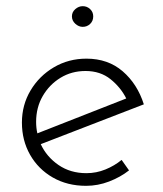

<svg xmlns="http://www.w3.org/2000/svg" viewBox="-20 -594 527 622"><path d="M259 8Q198 8 151 -19Q104 -46 77.5 -92.5Q51 -139 51 -197Q51 -254 79 -301Q107 -348 154.5 -376Q202 -404 260 -404Q330 -404 377.5 -363Q425 -322 446 -256L112 -127Q131 -86 169.5 -59.5Q208 -33 260 -33Q292 -33 321.5 -45Q351 -57 374 -76L398 -42Q370 -20 333.5 -6Q297 8 259 8ZM97 -199Q97 -180 101 -162L389 -275Q371 -311 338 -337.5Q305 -364 257 -364Q212 -364 176 -342Q140 -320 118.5 -283Q97 -246 97 -199ZM213 -541Q213 -555 224 -564.5Q235 -574 248 -574Q262 -574 272 -564.5Q282 -555 282 -541Q282 -526 272 -516.5Q262 -507 248 -507Q235 -507 224 -517Q213 -527 213 -541Z"/></svg>

Font: Synthetic Light
Style: Regular
Weight: 300
Designer: Santiago Orozco
Foundry: Typemade
Version: Version 2.000; ttfautohint (v1.8.4.7-5d5b)